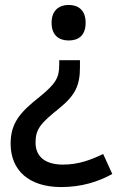

<svg xmlns="http://www.w3.org/2000/svg" viewBox="-20 -569 487 778"><path d="M327 -477C327 -528 297 -549 258 -549C221 -549 189 -528 189 -477C189 -424 221 -405 258 -405C297 -405 327 -424 327 -477ZM304 -296V-325H220V-307C220 -254 206 -230 141 -177C67 -118 23 -75 23 13C23 121 97 189 228 189C311 189 379 167 435 136L398 55C348 79 298 98 235 98C164 98 124 66 124 9C124 -46 144 -69 220 -130C285 -183 304 -223 304 -296Z"/></svg>

Font: Noto Sans Georgian Medium
Style: Regular
Weight: 500
Designer: Monotype Design Team, Akaki Razmadze
Foundry: Google LLC
Version: Version 2.005